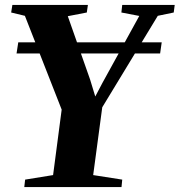

<svg xmlns="http://www.w3.org/2000/svg" viewBox="-20 -763 732 783"><path d="M79 0 82.5 -30.5 196.5 -49 231.5 -316 81.5 -698.5 25.5 -712 30.5 -743H338.5L334 -712L256.5 -697L347.5 -438.5L368.5 -369.5L397.5 -424.5L548 -698L475 -712L478.5 -743H692.5L688.5 -712L623.5 -698.5L397 -325.5L360 -49L478.5 -30.5L475.5 0ZM639.5 -590.5 633 -545H47.5L54.5 -590.5Z"/></svg>

Font: Merriweather 96pt ExtraBold
Style: Italic
Weight: 800
Italic angle: -7.8°
Version: Version 2.101